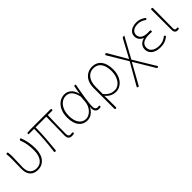

<svg xmlns="http://www.w3.org/2000/svg" viewBox="216 -1687 3041 3041"><g transform="rotate(-45 1736.5 -166.5)"><path d="M411 -53C449 -98 473 -164 473 -253C473 -349 458 -439 422 -534C421 -538 418 -539 414 -538L402 -534L399 -533C390 -530 386 -522 391 -511C425 -421 435 -338 435 -254C435 -93 359 -20 267 -20C188 -20 116 -59 116 -184C116 -245 123 -338 123 -409C123 -447 123 -479 118 -512C117 -523 111 -527 100 -527C87 -527 81 -517 83 -504C87 -463 88 -432 88 -396C88 -325 84 -254 84 -183C84 -38 164 13 265 13C321 13 373 -9 411 -53Z M828 -492H948C946 -355 941 -153 941 -81C941 -14 967 13 1023 13C1040 13 1053 11 1065 8C1074 5 1076 -2 1074 -11C1072 -20 1061 -25 1051 -23C1039 -21 1031 -20 1025 -20C990 -20 974 -37 974 -75C974 -146 976 -351 983 -492H1077C1088 -492 1094 -499 1094 -510C1094 -521 1088 -527 1077 -527H857H621L563 -523C553 -522 549 -517 549 -507C549 -497 554 -492 564 -492H676C676 -336 662 -168 642 -18C640 -6 645 0 658 1C670 2 677 -3 678 -15C692 -164 709 -333 709 -492Z M1598 -489 1591 -451 1578 -376H1576C1550 -496 1471 -540 1400 -540C1279 -540 1171 -434 1171 -249C1171 -74 1253 13 1367 13C1440 13 1501 -29 1545 -109H1548C1533 -29 1573 13 1626 13C1643 13 1655 10 1665 6C1673 3 1673 -3 1671 -12C1668 -22 1662 -26 1652 -23C1645 -21 1637 -20 1629 -20C1600 -20 1576 -44 1576 -79C1576 -183 1608 -359 1636 -508C1639 -520 1633 -527 1620 -527C1610 -527 1604 -522 1602 -512ZM1553 -248 1551 -222C1543 -112 1457 -20 1370 -20C1268 -20 1209 -110 1209 -249C1209 -414 1300 -507 1399 -507C1452 -507 1526 -485 1560 -328L1555 -275Z M1799 -162V-42V180C1799 192 1805 198 1817 198C1829 198 1835 190 1835 178C1835 84 1835 24 1833 -75C1889 -9 1946 13 2012 13C2122 13 2228 -92 2228 -271C2228 -434 2158 -540 2016 -540C1901 -540 1799 -452 1799 -283ZM1835 -229V-268C1835 -435 1922 -507 2014 -507C2140 -507 2191 -405 2191 -271C2191 -124 2112 -20 2014 -20C1957 -20 1898 -35 1835 -113V-190Z M2654 10 2540 -178 2728 -521C2730 -525 2729 -527 2724 -527H2711H2708C2698 -527 2689 -522 2684 -513L2523 -213H2519L2338 -525C2332 -535 2324 -538 2313 -534C2300 -529 2298 -520 2305 -508L2503 -178L2297 181C2290 192 2294 200 2306 205C2316 209 2324 206 2329 197L2519 -145H2523L2728 198C2733 207 2742 209 2751 205C2763 200 2766 193 2759 182Z M2857 -30C2893 -3 2944 13 3007 13C3080 13 3128 -4 3182 -45C3191 -52 3192 -60 3186 -69C3179 -79 3168 -78 3159 -71C3111 -34 3069 -20 3011 -20C2907 -20 2841 -67 2841 -143C2841 -217 2899 -261 3010 -261C3033 -261 3052 -261 3079 -259C3084 -259 3086 -261 3086 -265V-277V-280C3086 -290 3080 -296 3067 -295C3052 -294 3041 -294 3026 -294C2914 -294 2869 -341 2869 -403C2869 -474 2934 -507 3011 -507C3060 -507 3100 -491 3141 -463C3150 -456 3160 -458 3166 -467C3171 -475 3170 -483 3162 -489C3119 -520 3071 -540 3013 -540C2913 -540 2832 -494 2832 -405C2832 -350 2863 -304 2918 -282V-277C2860 -262 2803 -220 2803 -141C2803 -96 2822 -58 2857 -30Z M3323 -411V-296V-66C3323 -10 3346 13 3384 13C3397 13 3407 11 3415 8C3423 5 3424 -2 3422 -10C3420 -20 3412 -25 3402 -22C3397 -21 3392 -20 3387 -20C3370 -20 3356 -33 3356 -59C3356 -211 3358 -356 3359 -509C3359 -521 3353 -527 3341 -527C3329 -527 3323 -521 3323 -509Z"/></g></svg>

Font: GenSenRounded2 TW EL
Style: Regular
Weight: 250
Version: Version 2.100;PS 2.1;hotconv 16.6.51;makeotf.lib2.5.65220 DE